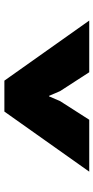

<svg xmlns="http://www.w3.org/2000/svg" viewBox="209 -1060 435 894"><g transform="rotate(-90 427.0 -612.5)"><path d="M499 -810.1 778.8 -415H538.1L450.2 -550.8L428.2 -602.1H425.8L403.8 -550.8L316.9 -415H75.2L355 -810.1Z"/></g></svg>

Font: Sinkin Sans 900 X Black
Style: Regular
Weight: 950
Designer: Keith Bates
Foundry: K-Type
Version: Sinkin Sans (version 1.0)  by Keith Bates   •   © 2014   www